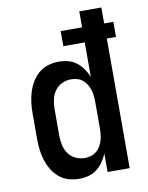

<svg xmlns="http://www.w3.org/2000/svg" viewBox="-84 -796 668 865"><g transform="rotate(-10 250.0 -363.5)"><path d="M208 8Q184 8 160 1Q136 -6 117 -22Q98 -38 85.5 -59Q73 -80 65.5 -103.5Q58 -127 55 -151.5Q52 -176 52 -200V-320Q52 -344 55 -368.5Q58 -393 65.5 -416.5Q73 -440 85.5 -461Q98 -482 117 -498Q136 -514 160 -521Q184 -528 208 -528Q230 -528 251 -522.5Q272 -517 289 -504Q306 -491 318.5 -473Q331 -455 339 -435V-593H241V-662H339V-735H440V-662H482V-593H440V0H339V-85Q331 -65 318.5 -47Q306 -29 289 -16Q272 -3 251 2.5Q230 8 208 8ZM249 -80Q263 -80 277 -84Q291 -88 302 -97Q313 -106 320.5 -118.5Q328 -131 332 -144.5Q336 -158 337.5 -172Q339 -186 339 -200V-320Q339 -334 337.5 -348Q336 -362 332 -375.5Q328 -389 320.5 -401.5Q313 -414 302 -423Q291 -432 277 -436Q263 -440 249 -440Q227 -440 207 -430.5Q187 -421 174.5 -403Q162 -385 157.5 -363.5Q153 -342 153 -320V-200Q153 -178 157.5 -156.5Q162 -135 174.5 -117Q187 -99 207 -89.5Q227 -80 249 -80Z"/></g></svg>

Font: Iosevka Custom Semibold
Style: Regular
Weight: 600
Designer: Belleve Invis
Foundry: Belleve Invis
Version: Version 27.0.2; ttfautohint (v1.8.4)